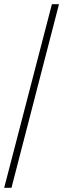

<svg xmlns="http://www.w3.org/2000/svg" viewBox="-20 -780 303 921"><path d="M0 121H35L263 -760H229Z"/></svg>

Font: Noto Serif Myanmar SemiCondensed ExtraLight
Style: Regular
Weight: 200
Width: 4
Designer: Ben Mitchell and the Monotype Design Team
Foundry: Monotype Imaging Inc.
Version: Version 2.106